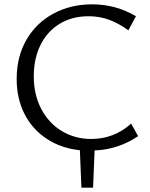

<svg xmlns="http://www.w3.org/2000/svg" viewBox="-20 -687 693 887"><path d="M349 7Q262 -2 195.5 -46Q129 -90 93 -161Q57 -232 57 -322Q57 -425 102 -503Q147 -581 226.5 -624Q306 -667 406 -667Q515 -667 608 -612L573 -547Q529 -579 484.5 -595.5Q440 -612 390 -612Q313 -612 255.5 -577Q198 -542 167 -479Q136 -416 136 -334Q136 -249 171 -183Q206 -117 266.5 -81Q327 -45 401 -45Q507 -45 586 -116L618 -58Q526 4 417 8L410 180H356Z"/></svg>

Font: QiushuiShotai Bright
Style: Regular
Weight: 400
Designer: Christian Thalmann (Catharsis Fonts)
Version: Version 1.250;